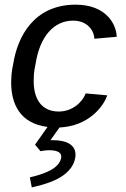

<svg xmlns="http://www.w3.org/2000/svg" viewBox="-20 -536 544 831"><path d="M109.2 231.7 117.5 275C163.3 264.2 290.8 238.3 305.8 145.8C306.7 141.7 306.7 137.5 306.7 133.3C306.7 92.5 270.8 70.8 210 70.8H198.3L237.5 15.8C361.7 10 426.7 -72.5 444.2 -123.3L350.8 -131.7C338.3 -96.7 295.8 -53.3 234.2 -53.3C164.2 -53.3 125.8 -101.7 125.8 -185.8C125.8 -202.5 126.7 -220 130 -239.2L134.2 -260.8C152.5 -377.5 212.5 -446.7 296.7 -446.7C358.3 -446.7 387.5 -403.3 388.3 -368.3L485 -376.7C484.2 -429.2 440.8 -515.8 307.5 -515.8C125.8 -515.8 55.8 -375.8 37.5 -260.8L33.3 -239.2C30 -220 28.3 -199.2 28.3 -179.2C28.3 -89.2 64.2 -1.7 185.8 13.3L131.7 90L155 118.3C164.2 116.7 180 114.2 192.5 114.2C233.3 114.2 245 126.7 245 141.7V145.8C237.5 195 166.7 218.3 109.2 231.7Z"/></svg>

Font: Boon Medium
Style: Italic
Weight: 500
Italic angle: -9°
Designer: Sungsit Sawaiwan
Foundry: FontUni
Version: Version 3.0